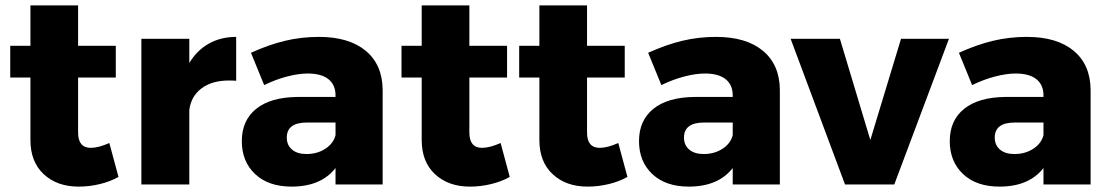

<svg xmlns="http://www.w3.org/2000/svg" viewBox="-20 -685 4122 713"><path d="M420 -28Q390 -11 351 -1.5Q312 8 272 8Q192 8 142.5 -38Q93 -84 93 -165V-397H18V-515H93V-665H270V-515H410V-397H270V-193Q270 -136 317 -136Q346 -136 386 -154Z M857 -548V-385Q848 -386 830 -386Q767 -386 728 -356.5Q689 -327 683 -276V0H505V-541H683V-451Q711 -498 755.5 -523Q800 -548 857 -548Z M1401 -352V0H1226V-61Q1172 8 1063 8Q977 8 927.5 -38.5Q878 -85 878 -161Q878 -238 931.5 -281Q985 -324 1085 -325H1226V-331Q1226 -370 1199.5 -391Q1173 -412 1123 -412Q1089 -412 1046.5 -401Q1004 -390 961 -369L912 -489Q978 -519 1038.5 -533.5Q1099 -548 1164 -548Q1276 -548 1338 -496.5Q1400 -445 1401 -352ZM1226 -183V-230H1120Q1045 -230 1045 -174Q1045 -146 1064.5 -129.5Q1084 -113 1118 -113Q1158 -113 1188 -132.5Q1218 -152 1226 -183Z M1873 -28Q1843 -11 1804 -1.5Q1765 8 1725 8Q1645 8 1595.5 -38Q1546 -84 1546 -165V-397H1471V-515H1546V-665H1723V-515H1863V-397H1723V-193Q1723 -136 1770 -136Q1799 -136 1839 -154Z M2310 -28Q2280 -11 2241 -1.5Q2202 8 2162 8Q2082 8 2032.5 -38Q1983 -84 1983 -165V-397H1908V-515H1983V-665H2160V-515H2300V-397H2160V-193Q2160 -136 2207 -136Q2236 -136 2276 -154Z M2876 -352V0H2701V-61Q2647 8 2538 8Q2452 8 2402.5 -38.5Q2353 -85 2353 -161Q2353 -238 2406.5 -281Q2460 -324 2560 -325H2701V-331Q2701 -370 2674.5 -391Q2648 -412 2598 -412Q2564 -412 2521.5 -401Q2479 -390 2436 -369L2387 -489Q2453 -519 2513.5 -533.5Q2574 -548 2639 -548Q2751 -548 2813 -496.5Q2875 -445 2876 -352ZM2701 -183V-230H2595Q2520 -230 2520 -174Q2520 -146 2539.5 -129.5Q2559 -113 2593 -113Q2633 -113 2663 -132.5Q2693 -152 2701 -183Z M2916 -541H3099L3212 -165L3326 -541H3504L3301 0H3118Z M4030 -352V0H3855V-61Q3801 8 3692 8Q3606 8 3556.5 -38.5Q3507 -85 3507 -161Q3507 -238 3560.5 -281Q3614 -324 3714 -325H3855V-331Q3855 -370 3828.5 -391Q3802 -412 3752 -412Q3718 -412 3675.5 -401Q3633 -390 3590 -369L3541 -489Q3607 -519 3667.5 -533.5Q3728 -548 3793 -548Q3905 -548 3967 -496.5Q4029 -445 4030 -352ZM3855 -183V-230H3749Q3674 -230 3674 -174Q3674 -146 3693.5 -129.5Q3713 -113 3747 -113Q3787 -113 3817 -132.5Q3847 -152 3855 -183Z"/></svg>

Font: Montserrat V1
Style: Bold
Weight: 700
Designer: Julieta Ulanovsky
Foundry: Julieta Ulanovsky
Version: Version 6.001